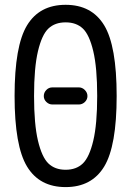

<svg xmlns="http://www.w3.org/2000/svg" viewBox="-20 -760 540 790"><path d="M304.7 -330.1H195.3Q181.6 -330.1 170.9 -340.3Q160.2 -350.6 160.2 -364.7Q160.2 -378.9 170.4 -389.6Q180.7 -400.4 195.3 -400.4H304.7Q318.4 -400.4 329.1 -389.6Q339.8 -378.9 339.8 -364.7Q339.8 -350.6 329.1 -340.3Q318.4 -330.1 304.7 -330.1ZM320.8 -642.6Q293.9 -668 250 -668Q206.1 -668 179.2 -642.6Q152.3 -617.2 136.2 -549.3Q120.1 -481.4 120.1 -365.2Q120.1 -249 136.2 -181.2Q152.3 -113.3 179.2 -87.4Q206.1 -61.5 250 -61.5Q293.9 -61.5 320.8 -87.4Q347.7 -113.3 363.8 -181.2Q379.9 -249 379.9 -365.2Q379.9 -481.4 363.8 -549.3Q347.7 -617.2 320.8 -642.6ZM408.7 -74.7Q357.4 9.8 250 9.8Q142.6 9.8 91.3 -74.7Q40 -159.2 40 -365.2Q40 -571.3 91.3 -655.8Q142.6 -740.2 250 -740.2Q357.4 -740.2 408.7 -655.8Q460 -571.3 460 -365.2Q460 -159.2 408.7 -74.7Z"/></svg>

Font: Rounded Mgen+ 1m regular
Style: Regular
Weight: 400
Designer: [Source Han Sans]
Ryoko NISHIZUKA  (kana & ideographs); Paul D. Hunt (Latin, Greek & Cyrillic); Wenlong ZHANG  (bopomofo
Version: Version 1.059.20150602